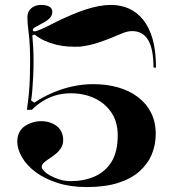

<svg xmlns="http://www.w3.org/2000/svg" viewBox="-20 -743 703 778"><path d="M332 15Q265 15 212.5 -2Q160 -19 124 -46Q88 -73 69 -106Q50 -139 50 -169Q50 -190 58 -206Q66 -222 80 -231.5Q94 -241 111 -246.5Q128 -252 146 -252Q165 -252 181 -247Q197 -242 209.5 -232.5Q222 -223 229 -208.5Q236 -194 236 -175Q236 -157 227 -143Q218 -129 205.5 -119Q193 -109 180 -100.5Q167 -92 158 -84Q149 -76 149 -67Q149 -60 158.5 -50Q168 -40 184.5 -31Q201 -22 222 -15.5Q243 -9 267 -9Q320 -9 363.5 -28Q407 -47 432 -87.5Q457 -128 457 -195Q457 -248 432 -286Q407 -324 364 -344.5Q321 -365 267 -365Q235 -365 207 -357Q179 -349 154.5 -334Q130 -319 109 -298H89Q94 -332 97 -364Q100 -396 101 -428.5Q102 -461 102 -493Q102 -564 96.5 -606.5Q91 -649 91 -671Q91 -690 99 -701Q107 -712 119.5 -717.5Q132 -723 146 -723Q168 -723 180 -716Q192 -709 192 -695Q192 -682 184 -672.5Q176 -663 164.5 -656Q153 -649 141 -643Q129 -637 121 -632Q113 -627 113 -621Q113 -616 119 -616Q128 -616 148 -625Q168 -634 198 -649.5Q228 -665 268 -682Q298 -695 325.5 -704Q353 -713 379 -718Q405 -723 430 -723Q469 -723 502 -708.5Q535 -694 560 -663Q585 -632 598.5 -584.5Q612 -537 612 -469H602Q602 -544 580.5 -580.5Q559 -617 515 -617Q498 -617 478 -609Q458 -601 433 -590.5Q408 -580 376 -569.5Q344 -559 305 -554Q281 -553 256.5 -554.5Q232 -556 207.5 -562Q183 -568 161 -578Q139 -588 120 -603L111 -599Q113 -580 114.5 -552.5Q116 -525 116 -494Q116 -464 114.5 -433.5Q113 -403 111 -378Q109 -353 106 -336L119 -327Q157 -352 196.5 -368.5Q236 -385 276.5 -393.5Q317 -402 357 -402Q412 -402 458 -389Q504 -376 538.5 -350Q573 -324 592 -286.5Q611 -249 611 -200Q611 -156 595 -117.5Q579 -79 545.5 -49Q512 -19 459 -2Q406 15 332 15Z"/></svg>

Font: Kalnia Thin Medium
Style: Regular
Weight: 500
Version: Version 1.105